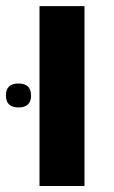

<svg xmlns="http://www.w3.org/2000/svg" viewBox="-52 -622 382 642"><path d="M80.1 0Q80.1 -113.3 80.1 -451.2Q80.1 -489.3 80.1 -601.6Q117.2 -601.6 230.5 -601.6Q230.5 -451.2 230.5 0Q192.4 0 80.1 0ZM-32.2 -302.7Q-32.2 -342.8 9.8 -342.8Q51.8 -342.8 51.8 -302.7Q51.8 -262.7 9.8 -262.7Q-32.2 -262.7 -32.2 -302.7Z"/></svg>

Font: Noto Sans Hebrew DECATHLON 
Style: Bold
Weight: 400
Designer: Monotype Design Team
Version: Version 2.000;GOOG;noto-fonts:20170220:a8a215d2e889